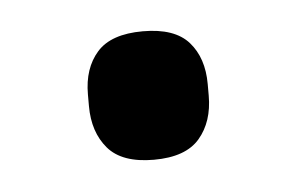

<svg xmlns="http://www.w3.org/2000/svg" viewBox="-27 -357 306 198"><g transform="rotate(-5 126.0 -258.5)"><path d="M126 -192Q93 -192 78.5 -209Q64 -226 64 -253V-265Q64 -292 78.5 -308.5Q93 -325 126 -325Q159 -325 173.5 -308.5Q188 -292 188 -265V-253Q188 -226 173.5 -209Q159 -192 126 -192Z"/></g></svg>

Font: Sofia Sans Medium
Style: Regular
Weight: 500
Designer: Botio Nikoltchev, Ani Petrova
Foundry: lettersoup
Version: Version 4.101; ttfautohint (v1.8.4.7-5d5b)